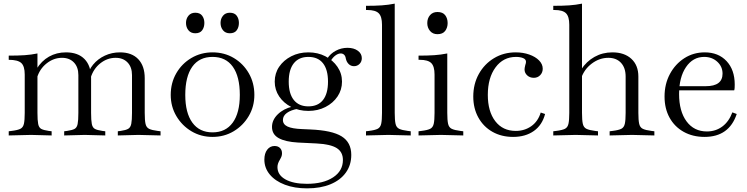

<svg xmlns="http://www.w3.org/2000/svg" viewBox="-20 -742 4107 1056"><path d="M180 -361Q208 -407 249.5 -430.5Q291 -454 343 -454Q409 -454 445 -417Q481 -380 481 -312V-121Q481 -80 485 -60Q489 -40 502 -33Q515 -26 543 -22L559 -20V3L446 0L333 3V-20L349 -22Q377 -26 390 -33Q403 -40 407 -60Q411 -80 411 -121V-329Q411 -373 386.5 -398.5Q362 -424 321 -424Q275 -424 236 -393Q197 -362 183 -312ZM628 3V-20L644 -22Q672 -26 685 -33.5Q698 -41 702 -61Q706 -81 706 -121V-329Q706 -373 681.5 -398.5Q657 -424 616 -424Q570 -424 532 -394Q494 -364 479 -315H459Q466 -355 492 -386.5Q518 -418 556.5 -436Q595 -454 640 -454Q705 -454 740.5 -416.5Q776 -379 776 -312V-121Q776 -80 780.5 -60.5Q785 -41 800 -33.5Q815 -26 847 -22L863 -20V3L741 0ZM186 -121Q186 -80 190 -60Q194 -40 207 -33Q220 -26 248 -22L264 -20V3L151 0L28 3V-20L44 -22Q77 -26 92 -33.5Q107 -41 111.5 -61Q116 -81 116 -121V-332Q116 -378 97 -395.5Q78 -413 28 -413V-436Q80 -436 116 -438.5Q152 -441 186 -448V-370V-365Z M1149 11Q1085 11 1033 -20Q981 -51 950 -103.5Q919 -156 919 -220Q919 -286 949.5 -339Q980 -392 1032.5 -423Q1085 -454 1149 -454Q1214 -454 1266 -423Q1318 -392 1348.5 -339Q1379 -286 1379 -220Q1379 -156 1348 -103.5Q1317 -51 1265 -20Q1213 11 1149 11ZM1149 -14Q1221 -14 1260 -67.5Q1299 -121 1299 -220Q1299 -321 1260.5 -375Q1222 -429 1149 -429Q1076 -429 1037.5 -375Q999 -321 999 -220Q999 -121 1038 -67.5Q1077 -14 1149 -14ZM1054 -559Q1030 -559 1016.5 -575.5Q1003 -592 1003 -616Q1003 -639 1016.5 -655.5Q1030 -672 1054 -672Q1080 -672 1092 -655.5Q1104 -639 1104 -616Q1104 -592 1092 -575.5Q1080 -559 1054 -559ZM1244 -559Q1220 -559 1206.5 -575.5Q1193 -592 1193 -616Q1193 -639 1206.5 -655.5Q1220 -672 1244 -672Q1270 -672 1282 -655.5Q1294 -639 1294 -616Q1294 -592 1282 -575.5Q1270 -559 1244 -559Z M1669 294Q1600 294 1547 274Q1494 254 1464 218Q1434 182 1434 136Q1434 102 1449.5 81.5Q1465 61 1490 61Q1509 61 1520 72Q1531 83 1531 101Q1531 109 1529 116Q1527 123 1519 137Q1506 158 1506 177Q1506 220 1549.5 244.5Q1593 269 1668 269Q1758 269 1812 233.5Q1866 198 1866 138Q1866 94 1832 72.5Q1798 51 1721 47L1619 42Q1549 38 1512.5 17.5Q1476 -3 1476 -44Q1476 -82 1507.5 -113Q1539 -144 1589 -156L1620 -144Q1580 -137 1558 -121Q1536 -105 1536 -82Q1536 -58 1561.5 -46Q1587 -34 1642 -32L1686 -30Q1806 -25 1859 8Q1912 41 1912 110Q1912 166 1882 207.5Q1852 249 1797.5 271.5Q1743 294 1669 294ZM1676 -132Q1624 -132 1582 -153.5Q1540 -175 1515.5 -211.5Q1491 -248 1491 -293Q1491 -339 1515.5 -375Q1540 -411 1582 -432.5Q1624 -454 1676 -454Q1728 -454 1769.5 -432.5Q1811 -411 1836 -374.5Q1861 -338 1861 -293Q1861 -248 1836.5 -211.5Q1812 -175 1770 -153.5Q1728 -132 1676 -132ZM1676 -157Q1729 -157 1756.5 -192Q1784 -227 1784 -293Q1784 -359 1756.5 -394Q1729 -429 1676 -429Q1624 -429 1596 -394Q1568 -359 1568 -293Q1568 -227 1596 -192Q1624 -157 1676 -157ZM1927 -378Q1910 -378 1898 -389.5Q1886 -401 1882 -420Q1880 -434 1872.5 -441Q1865 -448 1854 -448Q1840 -448 1825 -437Q1810 -426 1799 -407L1780 -420Q1797 -447 1827 -463Q1857 -479 1891 -479Q1926 -479 1948 -463Q1970 -447 1970 -422Q1970 -403 1957.5 -390.5Q1945 -378 1927 -378Z M1993 3V-20L2009 -22Q2042 -26 2057 -33.5Q2072 -41 2076.5 -61Q2081 -81 2081 -121V-606Q2081 -651 2063 -669Q2045 -687 2000 -687H1993V-710Q2043 -710 2079.5 -712.5Q2116 -715 2151 -722V-121Q2151 -81 2155.5 -61Q2160 -41 2175.5 -33.5Q2191 -26 2223 -22L2239 -20V3L2116 0Z M2282 3V-20L2298 -22Q2331 -26 2346 -33.5Q2361 -41 2365.5 -61Q2370 -81 2370 -121V-332Q2370 -377 2352 -395Q2334 -413 2289 -413H2282V-436Q2332 -436 2368.5 -438.5Q2405 -441 2440 -448V-121Q2440 -81 2444.5 -61Q2449 -41 2464.5 -33.5Q2480 -26 2512 -22L2528 -20V3L2405 0ZM2386 -554Q2360 -554 2345 -572Q2330 -590 2330 -615Q2330 -641 2345 -658.5Q2360 -676 2386 -676Q2415 -676 2428.5 -658.5Q2442 -641 2442 -615Q2442 -590 2428.5 -572Q2415 -554 2386 -554Z M2802 11Q2738 11 2688.5 -17Q2639 -45 2611 -95.5Q2583 -146 2583 -211Q2583 -280 2613.5 -335Q2644 -390 2697 -422Q2750 -454 2816 -454Q2857 -454 2891 -442Q2925 -430 2945 -409.5Q2965 -389 2965 -364Q2965 -343 2951 -328.5Q2937 -314 2916 -314Q2894 -314 2879.5 -327.5Q2865 -341 2865 -360Q2865 -365 2866 -370Q2867 -375 2869 -384Q2871 -390 2872 -394Q2873 -398 2873 -402Q2873 -416 2857 -422.5Q2841 -429 2818 -429Q2748 -429 2705.5 -371.5Q2663 -314 2663 -220Q2663 -129 2704 -75.5Q2745 -22 2817 -22Q2865 -22 2902 -48Q2939 -74 2954 -123L2978 -115Q2962 -54 2916 -21.5Q2870 11 2802 11Z M3023 3V-20L3039 -22Q3072 -26 3087 -33.5Q3102 -41 3106.5 -61Q3111 -81 3111 -121V-606Q3111 -651 3093 -669Q3075 -687 3030 -687H3023V-710Q3075 -710 3111 -712.5Q3147 -715 3181 -722V-121Q3181 -81 3185.5 -61Q3190 -41 3205.5 -33.5Q3221 -26 3253 -22L3269 -20V3L3146 0ZM3333 3V-20L3349 -22Q3382 -26 3397 -33.5Q3412 -41 3416.5 -61Q3421 -81 3421 -121V-321Q3421 -369 3395.5 -396.5Q3370 -424 3326 -424Q3277 -424 3235 -392.5Q3193 -361 3176 -311V-359Q3205 -404 3249.5 -429Q3294 -454 3348 -454Q3414 -454 3452.5 -418.5Q3491 -383 3491 -321V-121Q3491 -81 3495.5 -61Q3500 -41 3515.5 -33.5Q3531 -26 3563 -22L3579 -20V3L3456 0Z M3855 11Q3790 11 3740 -17Q3690 -45 3662.5 -95Q3635 -145 3635 -211Q3635 -280 3664.5 -335Q3694 -390 3744 -422Q3794 -454 3856 -454Q3931 -454 3976 -406Q4021 -358 4021 -277Q4021 -267 4020.5 -258.5Q4020 -250 4018 -245H3711L3713 -268H3862Q3954 -268 3954 -337Q3954 -376 3925 -402.5Q3896 -429 3853 -429Q3791 -429 3753 -373Q3715 -317 3715 -225Q3715 -130 3756 -74.5Q3797 -19 3868 -19Q3916 -19 3952.5 -46Q3989 -73 4008 -124L4032 -115Q3990 11 3855 11Z"/></svg>

Font: Baskervville
Style: Regular
Weight: 400
Designer: Alexis Faudot, Rémi Forte, Morgane Pierson, Rafael Ribas, Tanguy Vanlaeys, Rosalie Wagner, Thomas Huot-Marchand
Foundry: ANRT
Version: Version 1.100